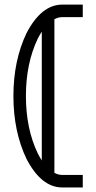

<svg xmlns="http://www.w3.org/2000/svg" viewBox="-20 -701 424 846"><path d="M164.1 5.9V-561.5Q154.8 -547.4 146.5 -530.8Q94.2 -421.9 94.2 -277.8Q94.2 -133.8 146.5 -24.9Q154.8 -8.3 164.1 5.9ZM344.7 125H254.4Q162.6 125 97.2 0Q39.1 -121.1 39.1 -277.8Q39.1 -434.6 97.2 -555.7Q162.6 -680.7 254.4 -680.7H344.7V-625.5H254.4Q236.8 -625.5 219.7 -616.2V60.5Q236.8 69.8 254.4 69.8H344.7Z"/></svg>

Font: X Company
Style: Regular
Weight: 400
Designer: GGBotNet
Foundry: GGBotNet
Version: 0.90